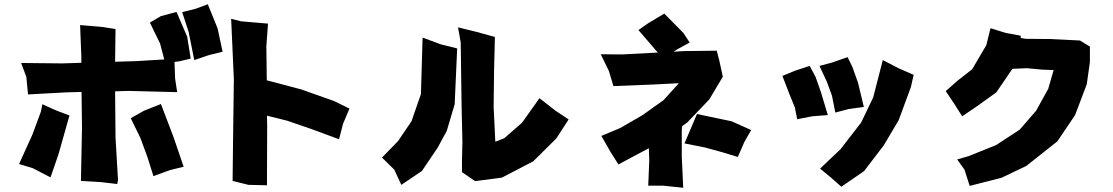

<svg xmlns="http://www.w3.org/2000/svg" viewBox="-20 -847 5217 900"><path d="M834 -790 864.3 -697.3 890.6 -565.4 960 -588.9 1023.4 -604.5 1000 -713.9 954.1 -827.1 896.5 -805.7ZM79.1 -551.8 103.5 -486.3 111.3 -404.3 292 -414.1 362.3 -416 364.3 -246.1 359.4 1 455.1 6.8 529.3 15.6 533.2 -2 521.5 -203.1 519.5 -418.9 582 -420.9 810.5 -415 800.8 -478.5 797.9 -556.6 820.3 -559.6 874 -572.3 857.4 -674.8 807.6 -791 734.4 -771.5 682.6 -741.2 730.5 -642.6 750 -568.4 618.2 -560.5 519.5 -557.6 521.5 -710.9 459 -720.7 355.5 -729.5 361.3 -581.1V-552.7L271.5 -549.8ZM171.9 -324.2 131.8 -215.8 69.3 -78.1 133.8 -58.6 216.8 -15.6 253.9 -123 305.7 -305.7 241.2 -330.1 178.7 -358.4ZM592.8 -293 637.7 -201.2 670.9 -111.3 699.2 -21.5 777.3 -49.8 840.8 -65.4 793.9 -203.1 734.4 -359.4 655.3 -328.1Z M1063.5 -758.8 1076.2 -475.6 1072.3 -175.8 1070.3 1 1144.5 19.5 1231.4 21.5 1232.4 -256.8 1231.4 -304.7 1326.2 -281.2 1442.4 -241.2 1569.3 -194.3 1587.9 -266.6 1618.2 -337.9 1546.9 -373 1392.6 -427.7 1230.5 -470.7 1228.5 -629.9 1236.3 -736.3 1110.4 -747.1Z M1960.9 -670.9 1953.1 -406.2 1909.2 -279.3 1845.7 -185.5 1770.5 -108.4 1828.1 -51.8 1861.3 19.5 1958 -45.9 2031.2 -154.3 2074.2 -233.4 2111.3 -358.4 2123 -620.1 2044.9 -639.6ZM2139.6 -647.5 2143.6 -356.4 2147.5 -183.6 2145.5 -93.8V-40L2207 2L2333 -14.6L2479.5 -90.8L2587.9 -198.2L2645.5 -287.1L2584 -328.1L2508.8 -386.7L2426.8 -271.5L2343.8 -199.2L2301.8 -182.6L2293.9 -345.7L2295.9 -512.7L2299.8 -673.8L2210.9 -698.2L2127 -718.8Z M3247.1 -312.5 3188.5 -174.8 3286.1 -155.3 3364.3 -133.8 3438.5 -111.3 3468.8 -180.7 3501 -237.3 3410.2 -278.3ZM2795.9 -592.8 2834 -514.6 2855.5 -443.4 3049.8 -451.2 3162.1 -457 3090.8 -377.9 2992.2 -307.6 2887.7 -247.1 2798.8 -210 2841.8 -134.8 2878.9 -76.2 3021.5 -152.3 3023.4 -94.7 3018.6 23.4H3088.9L3182.6 33.2L3175.8 -113.3V-236.3L3177.7 -255.9L3202.1 -273.4L3304.7 -380.9L3368.2 -487.3L3352.5 -559.6L3339.8 -609.4L3182.6 -607.4L3137.7 -604.5L3155.3 -616.2L3212.9 -647.5L3183.6 -692.4L3093.8 -783.2L3018.6 -738.3L2972.7 -706.1L3027.3 -642.6L3063.5 -600.6L2894.5 -591.8Z M4118.2 -565.4 4073.2 -390.6 4016.6 -272.5 3919.9 -147.5 3824.2 -56.6 3873 -16.6 3923.8 28.3 4030.3 -44.9 4122.1 -165 4192.4 -283.2 4250 -439.5 4262.7 -496.1 4189.5 -528.3ZM3821.3 -538.1 3855.5 -464.8 3879.9 -398.4 3895.5 -319.3 3958 -335.9 4029.3 -345.7 4002 -459 3975.6 -533.2 3953.1 -579.1 3879.9 -553.7ZM3647.5 -491.2 3678.7 -410.2 3706.1 -342.8 3716.8 -288.1 3787.1 -301.8 3860.4 -307.6 3828.1 -415 3802.7 -487.3 3775.4 -538.1 3707 -515.6Z M4623 -714.8 4603.5 -635.7 4537.1 -522.5 4469.7 -469.7 4413.1 -419.9 4453.1 -360.4 4490.2 -301.8 4560.5 -349.6 4650.4 -414.1 4725.6 -524.4 4793.9 -527.3 4866.2 -520.5 4918.9 -518.6 4893.6 -430.7 4836.9 -328.1 4759.8 -239.3 4649.4 -167 4520.5 -115.2 4466.8 -99.6 4501 -51.8 4525.4 24.4 4674.8 -13.7 4791 -69.3 4936.5 -184.6 5019.5 -307.6 5074.2 -452.1 5088.9 -555.7V-628.9L5042 -657.2L4899.4 -664.1L4789.1 -665L4764.6 -668.9V-679.7L4695.3 -692.4Z"/></svg>

Font: MaokenAssortedSans-Lite
Style: Lite
Weight: 400
Version: Version 1.400